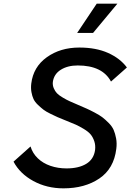

<svg xmlns="http://www.w3.org/2000/svg" viewBox="-20 -1020 714 1050"><path d="M402 -840 509 -1000H622L489 -840ZM327 10Q236 10 162.5 -30Q89 -70 54 -136L147 -219Q158 -182 186.5 -154.5Q215 -127 256 -113Q297 -99 344 -99Q410 -99 451.5 -124Q493 -149 500 -200Q503 -226 495.5 -248Q488 -270 475.5 -285Q463 -300 438 -315Q413 -330 394 -338.5Q375 -347 342 -360Q341 -361 337 -362Q309 -373 294.5 -379.5Q280 -386 255.5 -398Q231 -410 218 -420Q205 -430 188 -446Q171 -462 163.5 -478Q156 -494 152 -516Q148 -538 151 -563Q162 -654 236 -707Q310 -760 414 -760Q505 -760 571 -730.5Q637 -701 674 -651L587 -574Q540 -662 405 -662Q350 -662 312.5 -638.5Q275 -615 269 -572Q267 -554 274 -537.5Q281 -521 291.5 -510Q302 -499 324 -486Q346 -473 362 -466Q378 -459 408 -446Q438 -433 454 -426Q470 -419 497.5 -404.5Q525 -390 540 -378.5Q555 -367 574 -348Q593 -329 601.5 -309.5Q610 -290 615 -263Q620 -236 616 -206Q603 -98 523.5 -44Q444 10 327 10Z"/></svg>

Font: Orkney Medium
Style: MediumItalic
Weight: 500
Designer: Samuel Oakes and Alfredo Marco Pradil
Foundry: Alfredo Marco Pradil
Version: 1.0; ttfautohint (v1.5)